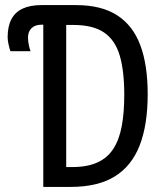

<svg xmlns="http://www.w3.org/2000/svg" viewBox="-20 -734 640 754"><path d="M150 0V-714H278Q378 -714 440 -674Q502 -634 531 -556.5Q560 -479 560 -364Q560 -244 528.5 -163Q497 -82 430.5 -41Q364 0 258 0ZM264 -78Q323 -78 362.5 -96Q402 -114 425 -149.5Q448 -185 458 -238Q468 -291 468 -361Q468 -456 450 -516.5Q432 -577 388.5 -606.5Q345 -636 268 -636H240V-78ZM21 -533Q17 -544 13.5 -560Q10 -576 10 -588Q10 -631 25 -659Q40 -687 69.5 -700.5Q99 -714 143 -714H169V-637H143Q118 -637 104 -623.5Q90 -610 90 -587Q90 -571 93.5 -555.5Q97 -540 100 -533Z"/></svg>

Font: Noto Sans Mono
Style: Regular
Weight: 400
Designer: Monotype Design Team
Foundry: Monotype Imaging Inc.
Version: Version 2.014